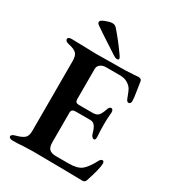

<svg xmlns="http://www.w3.org/2000/svg" viewBox="-202 -958 974 1076"><g transform="rotate(30 285.5 -420.0)"><path d="M25 -9Q25 -22 51 -28Q88 -38 103 -51.5Q118 -65 118 -97V-550Q118 -583 104.5 -597.5Q91 -612 54 -620Q28 -625 28 -640Q28 -647 34.5 -650.5Q41 -654 52 -654Q82 -654 134 -652Q186 -650 211 -650Q291 -650 401 -652Q432 -653 454.5 -655Q477 -657 481 -657Q502 -657 504 -642L511 -597Q520 -545 520 -521Q520 -513 516 -508Q512 -503 506 -503Q496 -503 490 -517Q482 -538 474.5 -556.5Q467 -575 459 -583Q431 -613 388 -613H295Q276 -613 261.5 -602Q247 -591 247 -573V-377Q247 -354 270 -354H361Q386 -354 397.5 -367Q409 -380 419 -410Q425 -430 438 -430Q443 -430 447 -424.5Q451 -419 451 -410Q447 -370 447 -333Q447 -282 450 -252V-247Q450 -229 440 -229Q433 -229 426.5 -236.5Q420 -244 417 -257Q409 -286 398 -299.5Q387 -313 368 -313H275Q260 -313 253.5 -307.5Q247 -302 247 -289V-99Q247 -67 260.5 -54Q274 -41 304 -41H386Q440 -41 467 -61Q494 -82 524 -139Q531 -152 542 -152Q552 -151 552 -135Q552 -103 521 -10Q515 4 501 4L381 2Q253 0 180 0Q161 0 117 2Q84 5 49 5Q39 5 32 1Q25 -3 25 -9ZM326 -683Q317 -683 305 -691Q286 -704 242 -732Q180 -772 152 -792Q142 -798 138.5 -802.5Q135 -807 135 -813Q135 -824 161 -834Q187 -844 202 -845H206Q222 -845 233 -833Q283 -776 329 -710Q338 -698 338 -691Q338 -684 328 -683Z"/></g></svg>

Font: EB Garamond SemiBold
Style: Regular
Weight: 600
Designer: Georg Duffner and Octavio Pardo
Foundry: Georg Duffner
Version: Version 1.000